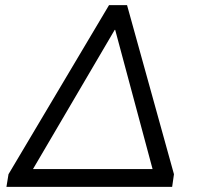

<svg xmlns="http://www.w3.org/2000/svg" viewBox="-20 -725 769 745"><path d="M5 0 13 -49 403 -705H473L655 -49L648 0ZM425 -609 108 -69H572L427 -609Z"/></svg>

Font: Nunito Sans
Style: Italic
Weight: 400
Italic angle: -9°
Designer: Vernon Adams
Foundry: Vernon Adams
Version: Version 3.006; ttfautohint (v1.8.3)